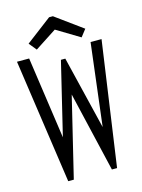

<svg xmlns="http://www.w3.org/2000/svg" viewBox="-119 -860 688 930"><g transform="rotate(-15 225.0 -395.5)"><path d="M105 0 15 -623H76L135 -212L223 -577H245L334 -210L384 -623H439L350 0H324L230 -401L133 0ZM123 -655 92 -693 221 -791H240L376 -692L348 -656L232 -726Z"/></g></svg>

Font: Inconsolata SemiCondensed
Style: Regular
Weight: 400
Width: 4
Monospace: yes
Designer: Raph Levien, Cyreal, Brenton Simpson
Foundry: Raph Levien, Cyreal, Google
Version: Version 3.000; ttfautohint (v1.8.2.53-6de2)